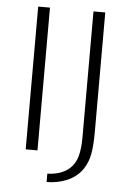

<svg xmlns="http://www.w3.org/2000/svg" viewBox="-54 -670 556 844"><g transform="rotate(5 224.0 -247.5)"><path d="M132 -630V0H80V-630ZM376 -630V-104Q376 -42 369 -5Q362 32 343 61Q329 82 310.5 96Q292 110 271 118.5Q250 127 227.5 131Q205 135 184 135V98Q243 97 280 66Q306 43 315 8.5Q324 -26 324 -69V-630Z"/></g></svg>

Font: Mukta ExtraLight
Style: Regular
Weight: 275
Designer: Girish Dalvi and Yashodeep Gholap
Foundry: Ek Type
Version: Version 2.538;PS 1.002;hotconv 16.6.51;makeotf.lib2.5.65220;